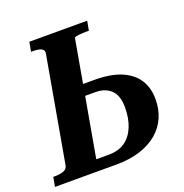

<svg xmlns="http://www.w3.org/2000/svg" viewBox="-150 -825 901 939"><g transform="rotate(-20 301.0 -355.0)"><path d="M298 0H-22L-13 -49H-4Q23 -49 41.5 -56Q60 -63 63 -83L159 -626Q162 -639 156 -646.5Q150 -654 137 -657.5Q124 -661 104 -661H94L103 -710H404L395 -661H380Q367 -661 353 -660Q339 -659 329.5 -657Q320 -655 319 -651L214 -58H280Q331 -58 364.5 -82Q398 -106 415.5 -149Q433 -192 433 -249Q433 -275 427 -297Q421 -319 407.5 -334.5Q394 -350 372.5 -359Q351 -368 321 -368H199L210 -426H338Q423 -426 478 -402.5Q533 -379 560 -336.5Q587 -294 587 -236Q587 -184 568.5 -141Q550 -98 513 -66.5Q476 -35 422 -17.5Q368 0 298 0Z"/></g></svg>

Font: Roboto Serif 72pt SemiCondensed SemiBold
Style: Italic
Weight: 600
Width: 4
Italic angle: -10°
Designer: Greg Gazdowicz
Foundry: Commercial Type
Version: Version 1.008